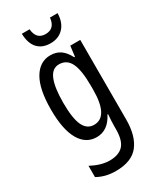

<svg xmlns="http://www.w3.org/2000/svg" viewBox="-242 -818 945 1135"><g transform="rotate(-30 231.0 -250.5)"><path d="M199 -547Q237 -547 265.5 -528Q294 -509 316 -466H321L330 -537H398V6Q398 118 350 179Q302 240 195 240Q158 240 127.5 232.5Q97 225 68 209V132Q136 168 193 168Q255 168 286 135.5Q317 103 317 25V9Q317 -8 318 -29.5Q319 -51 321 -75H317Q274 10 196 10Q123 10 82.5 -60Q42 -130 42 -266Q42 -406 84 -476.5Q126 -547 199 -547ZM216 -475Q169 -475 147 -421.5Q125 -368 125 -265Q125 -159 148 -110Q171 -61 219 -61Q317 -61 317 -245V-270Q317 -377 293 -426Q269 -475 216 -475ZM361 -741Q360 -679 326.5 -643Q293 -607 237 -607Q182 -607 150.5 -640.5Q119 -674 117 -741H170Q176 -669 239 -669Q302 -669 309 -741Z"/></g></svg>

Font: Noto Sans Khmer ExtraCondensed
Style: Regular
Weight: 400
Width: 2
Designer: Danh Hong and the Monotype Design Team
Foundry: Monotype Imaging Inc.
Version: Version 2.004; ttfautohint (v1.8.4.7-5d5b)